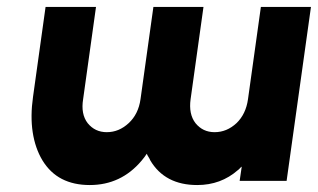

<svg xmlns="http://www.w3.org/2000/svg" viewBox="-20 -520 914 552"><path d="M111 -500 75 -242Q67 -186 74 -140Q81 -94 102 -59Q124 -23 158 -5.5Q192 12 238 12Q328 12 387 -58Q391 -63 395 -68Q399 -73 402 -78Q404 -73 407 -68.5Q410 -64 412 -59Q454 12 547 12Q615 12 664 -31Q667 -33 669.5 -36Q672 -39 675 -41L669 0H804L874 -500H730L693 -235Q687 -192 660 -166Q632 -140 597 -140Q563 -140 542 -166Q522 -192 528 -235L565 -500H421L384 -235Q378 -192 350 -166Q322 -140 287 -140Q253 -140 232 -166Q212 -192 219 -235L256 -500Z"/></svg>

Font: Unageo
Style: ExtraBold-Italic
Weight: 800
Designer: Richard Sepsi
Foundry: Richard Sepsi
Version: Version 2.000